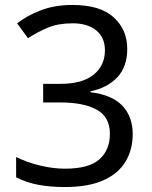

<svg xmlns="http://www.w3.org/2000/svg" viewBox="-20 -744 612 774"><path d="M493 -547Q493 -475 453 -432.5Q413 -390 345 -376V-372Q431 -362 473 -318Q515 -274 515 -203Q515 -141 486 -92.5Q457 -44 396.5 -17Q336 10 241 10Q185 10 137 1.5Q89 -7 45 -29V-111Q90 -89 142 -76.5Q194 -64 242 -64Q338 -64 380.5 -101.5Q423 -139 423 -205Q423 -272 370.5 -301.5Q318 -331 223 -331H154V-406H224Q312 -406 357.5 -443Q403 -480 403 -541Q403 -593 368 -621.5Q333 -650 273 -650Q215 -650 174 -633Q133 -616 93 -590L49 -650Q87 -680 143.5 -702Q200 -724 272 -724Q384 -724 438.5 -674Q493 -624 493 -547Z"/></svg>

Font: Noto Sans Hatran
Style: Regular
Weight: 400
Designer: Monotype Design Team
Foundry: Monotype Imaging Inc.
Version: Version 2.001; ttfautohint (v1.8.4.7-5d5b)